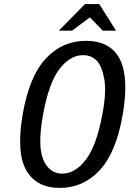

<svg xmlns="http://www.w3.org/2000/svg" viewBox="-20 -910 640 940"><path d="M268 -760 396 -890H466L548 -760H483L420 -825L333 -760ZM91 -350Q123 -536 204 -623Q285 -710 400 -710Q643 -710 581 -350Q549 -164 468.5 -77Q388 10 273 10Q158 10 108.5 -76.5Q59 -163 91 -350ZM285 -60Q348 -60 400.5 -128.5Q453 -197 481 -350Q502 -459 490.5 -523Q479 -587 453 -613.5Q427 -640 387 -640Q323 -640 271 -572Q219 -504 191 -350Q163 -197 192 -128.5Q221 -60 285 -60Z"/></svg>

Font: Scada
Style: Italic
Weight: 400
Italic angle: -10°
Designer: Jovanny Lemonad
Foundry: Jovanny Lemonad
Version: Version 4.100;PS 004.100;hotconv 1.0.88;makeotf.lib2.5.64775